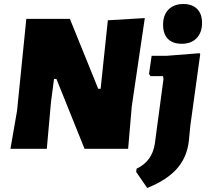

<svg xmlns="http://www.w3.org/2000/svg" viewBox="-20 -741 1037 956"><path d="M893 -721Q937 -721 961.5 -696.5Q986 -672 986 -627Q986 -579 959 -551Q932 -523 885 -523Q840 -523 816 -547.5Q792 -572 792 -618Q792 -666 819 -693.5Q846 -721 893 -721ZM701 -651 636 -211 618 0H401L261 -348H249L234 -234L213 0H32L65 -190L111 -647H328L469 -299H481L517 -640ZM973 -476 977 -472 928 -118 920 -36Q910 44 860 100Q810 156 713 195L658 115L660 99Q738 62 751 -26L794 -347L792 -362H729L722 -373L735 -463H808Z"/></svg>

Font: Alegreya Sans Black
Style: Italic
Weight: 900
Italic angle: -7°
Designer: Juan Pablo del Peral
Foundry: Huerta Tipografica
Version: Version 2.007